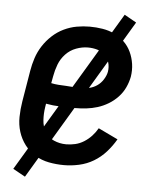

<svg xmlns="http://www.w3.org/2000/svg" viewBox="-49 -627 598 734"><g transform="rotate(5 250.0 -260.0)"><path d="M219 8Q189 8 160.5 2.5Q132 -3 108 -17.5Q84 -32 67 -54.5Q50 -77 41.5 -104Q33 -131 33.5 -161Q34 -191 39 -221L59 -341Q63 -365 71 -389.5Q79 -414 93.5 -436.5Q108 -459 128 -477.5Q148 -496 172 -507.5Q196 -519 221 -523.5Q246 -528 271 -528Q296 -528 320.5 -524Q345 -520 366 -510Q387 -500 404 -483.5Q421 -467 431 -445.5Q441 -424 444.5 -400Q448 -376 444 -351Q440 -330 430.5 -309.5Q421 -289 405 -272Q389 -255 369 -243Q349 -231 328 -224.5Q307 -218 285.5 -215.5Q264 -213 243 -213Q214 -213 185.5 -214Q157 -215 130 -220L128 -207Q124 -182 125.5 -157Q127 -132 138.5 -112Q150 -92 172.5 -82Q195 -72 220 -72Q237 -72 254.5 -76Q272 -80 288 -90Q304 -100 317 -114Q330 -128 339 -144L414 -108Q399 -82 378.5 -59Q358 -36 332 -20.5Q306 -5 276.5 1.5Q247 8 219 8ZM257 -291Q273 -291 289 -294.5Q305 -298 319 -307.5Q333 -317 342.5 -332Q352 -347 355 -362Q358 -381 353 -398Q348 -415 336 -426.5Q324 -438 307 -443Q290 -448 271 -448Q249 -448 226 -439.5Q203 -431 186 -413Q169 -395 160.5 -372.5Q152 -350 148 -327L143 -300Q157 -297 171.5 -296Q186 -295 200 -294.5Q214 -294 228 -292.5Q242 -291 257 -291ZM74 65 27 39 400 -585 446 -559Z"/></g></svg>

Font: Iosevka Curly Slab Medium
Style: Italic
Weight: 500
Italic angle: -9°
Monospace: yes
Designer: Belleve Invis
Foundry: Belleve Invis
Version: Version 22.1.2; ttfautohint (v1.8.4)